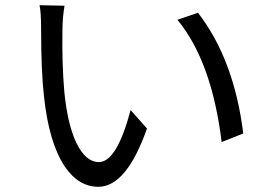

<svg xmlns="http://www.w3.org/2000/svg" viewBox="-20 -716 1040 738"><path d="M228 -694Q220 -646 220 -599Q218 -471 227 -366Q239 -240 273 -168Q309 -93 360 -93Q429 -93 482 -293L545 -222Q466 2 358 2Q282 2 229 -76Q168 -167 149 -346Q138 -441 138 -608Q138 -668 132 -696ZM741 -667Q880 -487 915 -203L832 -170Q794 -480 662 -640Z"/></svg>

Font: Source Han Sans K Regular
Style: Regular
Weight: 400
Designer: Ryoko NISHIZUKA  (kana & ideographs); Paul D. Hunt (Latin, Greek & Cyrillic); Wenlong ZHANG  (bopomofo); Sandoll Communi
Foundry: Adobe Systems Incorporated
Version: Version 1.00 July 18, 2014, initial release